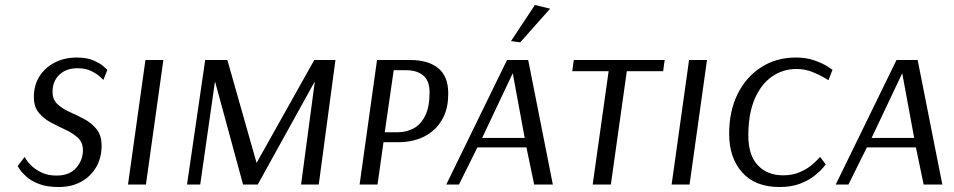

<svg xmlns="http://www.w3.org/2000/svg" viewBox="-20 -741 3831 771"><path d="M395 -420Q395 -420 382.5 -432Q370 -444 347 -455.5Q324 -467 291 -467Q246 -467 218.5 -441Q191 -415 191 -372Q191 -341 211 -322.5Q231 -304 260.5 -291Q290 -278 319 -262.5Q348 -247 368 -222Q388 -197 388 -156Q388 -107 366 -69.5Q344 -32 305.5 -11Q267 10 216 10Q168 10 136 -2.5Q104 -15 85.5 -32Q67 -49 59 -61.5Q51 -74 51 -74L79 -111Q79 -111 86 -99.5Q93 -88 108.5 -73.5Q124 -59 148.5 -47.5Q173 -36 207 -36Q259 -36 286 -67Q313 -98 313 -138Q313 -169 293 -187.5Q273 -206 244 -219.5Q215 -233 185.5 -248.5Q156 -264 136 -288Q116 -312 116 -351Q116 -399 138.5 -434.5Q161 -470 200 -490Q239 -510 288 -510Q330 -510 357.5 -497.5Q385 -485 398 -472.5Q411 -460 411 -460Z M566 0H494L564 -500H636Z M1260 0H1189L1244 -412H1243L1015 0H956L844 -412H843L784 0H731L804 -500H893L1010 -88H1011L1242 -500H1327Z M1494 -500H1628Q1700 -500 1740 -467Q1780 -434 1780 -366Q1780 -311 1762 -273.5Q1744 -236 1715 -213Q1686 -190 1651.5 -180Q1617 -170 1583 -170H1520L1496 0H1424ZM1561 -459 1525 -210H1579Q1611 -210 1640 -225Q1669 -240 1687 -275.5Q1705 -311 1705 -370Q1705 -417 1679.5 -438Q1654 -459 1612 -459Z M2189 -706 2069 -571 2032 -576 2128 -721ZM2101 -500 2200 0H2125L2094 -149H1897L1823 0H1772L2016 -500ZM1916 -187H2087L2039 -447Z M2643 -455H2497L2433 0H2360L2424 -455H2278L2284 -500H2649Z M2749 0H2677L2747 -500H2819Z M3307 -419Q3307 -419 3288.5 -430Q3270 -441 3241 -452.5Q3212 -464 3178 -464Q3124 -464 3080 -433.5Q3036 -403 3010.5 -343.5Q2985 -284 2985 -197Q2985 -118 3023 -77.5Q3061 -37 3125 -37Q3160 -37 3187.5 -48Q3215 -59 3234 -74Q3253 -89 3263 -100Q3273 -111 3273 -111L3296 -81Q3296 -81 3285 -67.5Q3274 -54 3251 -35.5Q3228 -17 3193 -3.5Q3158 10 3110 10Q3013 10 2960.5 -48.5Q2908 -107 2908 -204Q2908 -295 2942 -363.5Q2976 -432 3036.5 -471Q3097 -510 3176 -510Q3218 -510 3251.5 -498Q3285 -486 3304 -473.5Q3323 -461 3323 -461Z M3665 -500 3764 0H3689L3658 -149H3461L3387 0H3336L3580 -500ZM3480 -187H3651L3603 -447Z"/></svg>

Font: Arsenal SC
Style: Italic
Weight: 400
Italic angle: -9.10001°
Designer: Andrij Shevchenko
Foundry: Stairsfor
Version: Version 2.001; ttfautohint (v1.8.4.7-5d5b)